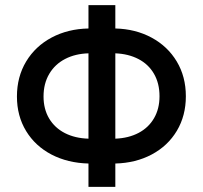

<svg xmlns="http://www.w3.org/2000/svg" viewBox="-20 -727 789 747"><path d="M428.7 -616.2Q507.3 -614.3 569.8 -580.6Q632.3 -546.9 667.7 -487.8Q703.1 -428.7 703.1 -352.5Q703.1 -276.9 668.2 -218.3Q633.3 -159.7 570.8 -126.2Q508.3 -92.8 428.7 -90.8V0H324.2V-90.8Q243.7 -92.8 180.4 -125.7Q117.2 -158.7 81.5 -217.3Q45.9 -275.9 45.9 -351.6Q45.9 -428.2 81.8 -487.8Q117.7 -547.4 181.2 -581.1Q244.6 -614.7 324.2 -616.2V-707H428.7ZM324.2 -187.5V-519.5Q272.9 -518.1 233.4 -497.6Q193.8 -477.1 171.6 -439.5Q149.4 -401.9 149.4 -351.6Q149.4 -302.7 171.1 -266.1Q192.9 -229.5 232.4 -209.2Q272 -189 324.2 -187.5ZM600.6 -352.5Q600.6 -402.8 579.1 -439.9Q557.6 -477.1 518.6 -497.3Q479.5 -517.6 428.7 -519.5V-187.5Q480.5 -189.5 519.3 -210Q558.1 -230.5 579.3 -267.1Q600.6 -303.7 600.6 -352.5Z"/></svg>

Font: Pretendard Medium
Style: Regular
Weight: 500
Designer: Base glyphs from Inter by Rasmus Andersson; Hangeul glyphs from Noto Sans CJK(Source Han Sans) by Jang Soo-young and Kan
Foundry: Kil Hyung-jin
Version: Version 1.309